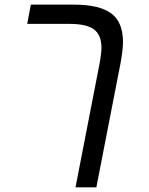

<svg xmlns="http://www.w3.org/2000/svg" viewBox="-20 -619 640 827"><path d="M395 188H305.2L410.2 -352.1Q417 -392.1 417 -413.1Q417 -467.3 385.5 -491.7Q354 -516.1 279.8 -516.1H97.2L112.8 -599.1H296.9Q407.7 -599.1 458.7 -561.5Q509.8 -523.9 509.8 -438Q509.8 -406.2 500 -351.1Z"/></svg>

Font: Cousine
Style: Italic
Weight: 400
Italic angle: -12°
Monospace: yes
Designer: Steve Matteson
Foundry: Monotype Imaging Inc.
Version: Version 1.21